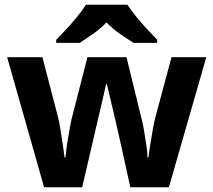

<svg xmlns="http://www.w3.org/2000/svg" viewBox="-20 -786 896 806"><path d="M485 -191Q481 -208 473.5 -241.5Q466 -275 457 -313.5Q448 -352 440 -384.5Q432 -417 429 -432H425Q422 -417 414.5 -384.5Q407 -352 398 -313.5Q389 -275 381 -241Q373 -207 369 -189L325 0H165L10 -546H158L221 -304Q228 -279 233.5 -244Q239 -209 244 -176.5Q249 -144 251 -125H255Q256 -139 259 -162.5Q262 -186 266.5 -211Q271 -236 274.5 -256.5Q278 -277 280 -284L347 -546H511L575 -284Q579 -270 584.5 -239Q590 -208 594.5 -176Q599 -144 599 -125H603Q605 -142 610 -174.5Q615 -207 621.5 -243Q628 -279 635 -304L700 -546H846L689 0H527ZM515 -766Q529 -744 551.5 -716.5Q574 -689 598 -663Q622 -637 640 -619V-606H541Q515 -622 484 -643.5Q453 -665 427 -692Q401 -665 371 -644Q341 -623 315 -606H216V-619Q235 -638 258.5 -663.5Q282 -689 304.5 -716.5Q327 -744 341 -766Z"/></svg>

Font: Noto Sans Kannada
Style: Regular
Weight: 400
Designer: Jelle Bosma - Monotype Design Team
Foundry: Monotype Imaging Inc.
Version: Version 2.003